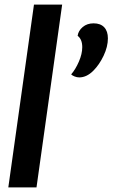

<svg xmlns="http://www.w3.org/2000/svg" viewBox="-20 -811 487 831"><path d="M127 -791H249L138 0H16ZM288 -489Q307 -511 321.5 -544.5Q336 -578 336 -607Q336 -641 316 -656Q319 -678 338 -694Q357 -710 385 -710Q415 -710 431 -693Q447 -676 447 -645Q447 -609 428.5 -570Q410 -531 384 -505Q355 -476 323 -476Q313 -476 303 -480Q293 -484 288 -489Z"/></svg>

Font: Krub SemiBold
Style: Italic
Weight: 600
Italic angle: -8°
Designer: Ekaluck Peanpanawate
Foundry: Cadson Demak Co.,Ltd.
Version: Version 1.000; ttfautohint (v1.6)